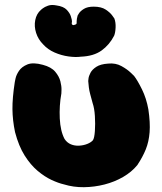

<svg xmlns="http://www.w3.org/2000/svg" viewBox="-20 -755 658 779"><path d="M239 -7Q217 -12 189 -25Q161 -38 132.5 -62Q104 -86 80 -124Q56 -162 41 -219Q31 -267 30.5 -312Q30 -357 40 -422Q40 -422 43 -436.5Q46 -451 57 -467.5Q68 -484 91 -493.5Q114 -503 154 -492Q188 -483 204 -464Q220 -445 225 -425Q230 -405 229.5 -390.5Q229 -376 229 -376Q220 -326 222.5 -274.5Q225 -223 242 -191Q252 -176 267.5 -169.5Q283 -163 301 -164Q319 -165 334 -171Q349 -177 357 -186Q363 -195 365 -223.5Q367 -252 365 -284Q363 -316 356 -336Q350 -358 346 -373Q342 -388 340.5 -400.5Q339 -413 338 -426Q338 -426 339 -436Q340 -446 347 -459.5Q354 -473 371 -484Q388 -495 419 -497Q449 -500 472.5 -487Q496 -474 510 -460.5Q524 -447 524 -447Q538 -429 556 -392.5Q574 -356 582 -311Q590 -257 587 -218.5Q584 -180 571.5 -149Q559 -118 537 -85Q514 -57 479.5 -37Q445 -17 404 -6.5Q363 4 320.5 4.5Q278 5 239 -7ZM308 -525Q287 -522 258 -526Q229 -530 201.5 -542Q174 -554 155 -575Q135 -595 126.5 -621.5Q118 -648 123 -673.5Q128 -699 146 -715Q146 -715 153.5 -721Q161 -727 175 -732Q189 -737 209 -733Q238 -729 251 -715Q264 -701 267.5 -688.5Q271 -676 271 -676Q272 -672 272 -668.5Q272 -665 271 -660Q271 -656 274.5 -654Q278 -652 285 -655Q291 -657 291 -661.5Q291 -666 291 -669Q291 -673 292 -679Q293 -685 295 -692Q295 -692 300.5 -701Q306 -710 320.5 -719Q335 -728 360 -728Q391 -728 409 -716Q427 -704 435.5 -692Q444 -680 444 -680Q450 -664 449 -643Q448 -622 443 -610Q424 -573 392 -550Q360 -527 308 -525Z"/></svg>

Font: Sour Gummy Black
Style: Regular
Weight: 900
Designer: Stefie Justprince
Foundry: Eifetstype
Version: Version 1.000